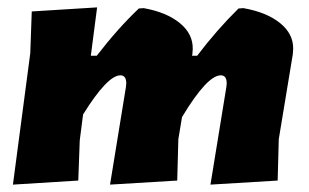

<svg xmlns="http://www.w3.org/2000/svg" viewBox="-20 -496 838 520"><path d="M243 -476 226 -345H242Q299 -419 356 -473L369 -474Q431 -463 467 -433.5Q503 -404 502 -363L501 -349L500 -345H514Q567 -415 626 -473L639 -474Q702 -463 738.5 -433.5Q775 -404 774 -363L773 -349L735 -119L732 -7L550 4L593 -260L594 -270Q594 -292 578 -292Q541 -292 473 -179L463 -119L460 -7L278 4L321 -260L322 -270Q322 -292 306 -292Q271 -292 205 -186L196 -116L192 -7L15 4L62 -352L66 -465Z"/></svg>

Font: Alegreya Sans SC Black
Style: Italic
Weight: 900
Italic angle: -7°
Designer: Juan Pablo del Peral
Foundry: Huerta Tipografica
Version: Version 2.007